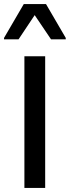

<svg xmlns="http://www.w3.org/2000/svg" viewBox="-44 -856 346 952"><path d="M77 76V-577H180V76ZM-24 -661V-668L74 -836H184L282 -668V-661H209L128 -781L48 -661Z"/></svg>

Font: Farlight84_Sys_V01
Style: Regular
Weight: 400
Designer: Ryoko NISHIZUKA  (kana, bopomofo & ideographs); Paul D. Hunt (Latin, Greek & Cyrillic); Sandoll Communications , Soo-you
Foundry: Adobe
Version: Version 2.004;October 29, 2024;FontCreator 14.0.0.2814 64-bi